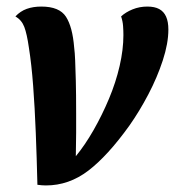

<svg xmlns="http://www.w3.org/2000/svg" viewBox="-20 -550 533 585"><path d="M120 15Q114 15 107.5 14.5Q101 14 94 13Q92 -69 89 -145.5Q86 -222 81 -288.5Q76 -355 68 -405Q62 -447 54 -468Q46 -489 27 -500Q42 -516 61.5 -523Q81 -530 106 -530Q161 -530 181 -499Q201 -468 206 -405Q208 -390 209 -366Q210 -342 211 -303.5Q212 -265 212 -204Q212 -178 212 -145.5Q212 -113 211 -74Q239 -108 265 -153.5Q291 -199 312 -249Q333 -299 344.5 -349Q356 -399 356 -443Q356 -456 355 -470.5Q354 -485 349 -500Q363 -513 384 -521.5Q405 -530 429 -530Q451 -530 465 -522.5Q479 -515 486 -499.5Q493 -484 493 -460Q493 -418 476 -366Q459 -314 432 -262.5Q405 -211 374 -167Q308 -75 249 -30Q190 15 120 15Z"/></svg>

Font: Sansita Swashed Light Medium
Style: Regular
Weight: 500
Version: Version 1.003